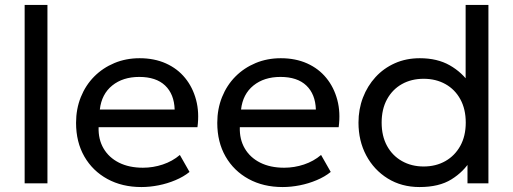

<svg xmlns="http://www.w3.org/2000/svg" viewBox="-20 -740 2071 775"><path d="M79.5 0V-720H171.5V0Z M551 15Q473 15 413.5 -17.5Q354 -50 320.5 -108.2Q287 -166.5 287 -244Q287 -300 306.2 -348Q325.5 -396 360.2 -431Q395 -466 441.8 -485.5Q488.5 -505 543.5 -505Q603 -505 649.8 -484Q696.5 -463 727.2 -425.2Q758 -387.5 771.5 -336.8Q785 -286 777 -226.5H378Q376.5 -177.5 398 -140.8Q419.5 -104 460.2 -83.5Q501 -63 557 -63Q598 -63 637 -76Q676 -89 706 -114.5L745 -46Q721 -26.5 688.2 -12.8Q655.5 1 620 8Q584.5 15 551 15ZM383 -298H685Q683 -360 646.5 -394.8Q610 -429.5 542 -429.5Q476 -429.5 433 -394.8Q390 -360 383 -298Z M1121 15Q1043 15 983.5 -17.5Q924 -50 890.5 -108.2Q857 -166.5 857 -244Q857 -300 876.2 -348Q895.5 -396 930.2 -431Q965 -466 1011.8 -485.5Q1058.5 -505 1113.5 -505Q1173 -505 1219.8 -484Q1266.5 -463 1297.2 -425.2Q1328 -387.5 1341.5 -336.8Q1355 -286 1347 -226.5H948Q946.5 -177.5 968 -140.8Q989.5 -104 1030.2 -83.5Q1071 -63 1127 -63Q1168 -63 1207 -76Q1246 -89 1276 -114.5L1315 -46Q1291 -26.5 1258.2 -12.8Q1225.5 1 1190 8Q1154.5 15 1121 15ZM953 -298H1255Q1253 -360 1216.5 -394.8Q1180 -429.5 1112 -429.5Q1046 -429.5 1003 -394.8Q960 -360 953 -298Z M1673.5 15Q1601 15 1545.2 -19.5Q1489.5 -54 1458.2 -112.8Q1427 -171.5 1427 -245Q1427 -299 1445 -346Q1463 -393 1495.8 -428.8Q1528.5 -464.5 1574 -484.8Q1619.5 -505 1674.5 -505Q1745 -505 1795.2 -476.5Q1845.5 -448 1878 -400L1859.5 -379.5V-720H1951.5V0H1867V-115L1880.5 -94Q1852 -47 1802.2 -16Q1752.5 15 1673.5 15ZM1690 -68Q1739.5 -68 1777.8 -89.8Q1816 -111.5 1838 -151.2Q1860 -191 1860 -245Q1860 -299.5 1838.2 -339.2Q1816.5 -379 1778 -400.5Q1739.5 -422 1690 -422Q1640.5 -422 1602.2 -400.5Q1564 -379 1542.2 -339.2Q1520.5 -299.5 1520.5 -245Q1520.5 -191 1542.2 -151.2Q1564 -111.5 1602.5 -89.8Q1641 -68 1690 -68Z"/></svg>

Font: Geologica Roman Light
Style: Regular
Weight: 300
Designer: Sindre Bremnes, Frode Helland
Foundry: Monokrom Skriftforlag AS
Version: Version 1.010;gftools[0.9.28]